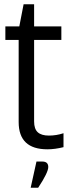

<svg xmlns="http://www.w3.org/2000/svg" viewBox="-20 -692 331 895"><path d="M177 61Q205 61 205 86.5Q205 112 158 183H123L150 61ZM139 -672V-569H266V-506H139V-126Q139 -91 156 -75.5Q173 -60 208 -60Q243 -60 276 -71V-6Q236 4 201 4Q67 4 67 -123V-506H5V-569H70L90 -672Z"/></svg>

Font: Khand
Style: Regular
Weight: 400
Designer: Devanagari: Sanchit Sawaria, Jyotish Sonowal; Latin: Satya Rajpurohit
Foundry: Indian Type Foundry
Version: Version 1.101;PS 1.0;hotconv 1.0.78;makeotf.lib2.5.61930; tt